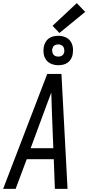

<svg xmlns="http://www.w3.org/2000/svg" viewBox="-32 -1208 565 1228"><path d="M-12 0 270 -735H361L400 0H319L312 -190H139L68 0ZM309 -260 300 -490Q299 -522 298 -553.5Q297 -585 296 -616Q284 -585 272.5 -553.5Q261 -522 249 -490L164 -260ZM341 -791Q318 -791 297.5 -799Q277 -807 264 -824Q251 -841 247.5 -863Q244 -885 248 -908Q251 -923 259 -938Q267 -953 280.5 -962.5Q294 -972 309.5 -975.5Q325 -979 341 -979Q363 -979 384 -971Q405 -963 417.5 -946Q430 -929 433.5 -907Q437 -885 433 -862Q431 -847 422.5 -832Q414 -817 401 -807.5Q388 -798 372 -794.5Q356 -791 341 -791ZM341 -846Q347 -846 353.5 -847.5Q360 -849 365.5 -853Q371 -857 374.5 -863Q378 -869 379 -876Q380 -885 378.5 -894Q377 -903 372 -910Q367 -917 358.5 -920.5Q350 -924 341 -924Q334 -924 327.5 -922.5Q321 -921 315.5 -917Q310 -913 307 -907Q304 -901 302 -894Q301 -885 302.5 -876Q304 -867 309 -860Q314 -853 322.5 -849.5Q331 -846 341 -846ZM348 -997 304 -1043 459 -1188 513 -1132Z"/></svg>

Font: Iosevka SS04
Style: Italic
Weight: 400
Italic angle: -9°
Monospace: yes
Designer: Belleve Invis
Foundry: Belleve Invis
Version: Version 19.0.0; ttfautohint (v1.8.4)